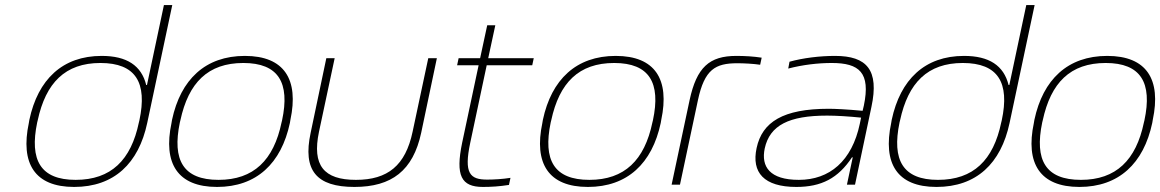

<svg xmlns="http://www.w3.org/2000/svg" viewBox="-20 -730 4586 759"><path d="M96 -256 94 -244C60 -84 117 9 273 9C431 9 528 -84 562 -244L661 -710H628L561 -394H558C539 -471 481 -509 382 -509C227 -509 130 -416 96 -256ZM127 -246 129 -254C161 -403 238 -481 377 -481C517 -481 563 -403 531 -254L529 -246C498 -97 419 -19 279 -19C140 -19 96 -97 127 -246Z M660 -256 658 -244C624 -84 682 9 838 9C994 9 1092 -84 1126 -244L1128 -256C1162 -416 1104 -509 948 -509C792 -509 694 -416 660 -256ZM691 -246 693 -254C725 -403 802 -481 942 -481C1081 -481 1127 -403 1095 -254L1093 -246C1062 -97 983 -19 844 -19C704 -19 660 -97 691 -246Z M1208 -205C1176 -56 1231 9 1381 9C1529 9 1613 -56 1645 -205L1707 -500H1673L1611 -209C1583 -76 1513 -19 1387 -19C1260 -19 1213 -76 1241 -209L1303 -500H1270Z M1906 -20C1838 -20 1813 -44 1839 -166L1904 -472H2084L2090 -500H1910L1938 -630H1906L1878 -500H1793L1787 -472H1872L1807 -166C1780 -36 1803 9 1889 9C1921 9 1955 7 1992 1L1998 -27C1968 -22 1931 -20 1906 -20Z M2126 -256 2124 -244C2090 -84 2148 9 2304 9C2460 9 2558 -84 2592 -244L2594 -256C2628 -416 2570 -509 2414 -509C2258 -509 2160 -416 2126 -256ZM2157 -246 2159 -254C2191 -403 2268 -481 2408 -481C2547 -481 2593 -403 2561 -254L2559 -246C2528 -97 2449 -19 2310 -19C2170 -19 2126 -97 2157 -246Z M2895 -480C2920 -480 2959 -478 2985 -474L2991 -502C2959 -507 2924 -509 2891 -509C2784 -509 2734 -464 2706 -334L2635 0H2668L2739 -334C2765 -456 2808 -480 2895 -480Z M3281 -509C3221 -509 3155 -501 3101 -486L3096 -459C3154 -474 3214 -481 3268 -481C3377 -481 3422 -443 3395 -313L3390 -292C3326 -298 3279 -300 3256 -300C3076 -300 2993 -248 2971 -145C2950 -48 3000 9 3128 9C3227 9 3293 -25 3348 -108H3351L3328 0H3360L3425 -308C3456 -453 3407 -509 3281 -509ZM3003 -143C3023 -235 3099 -273 3250 -273C3286 -273 3335 -270 3384 -265L3379 -241C3348 -93 3259 -19 3138 -19C3023 -19 2988 -71 3003 -143Z M3505 -256 3503 -244C3469 -84 3526 9 3682 9C3840 9 3937 -84 3971 -244L4070 -710H4037L3970 -394H3967C3948 -471 3890 -509 3791 -509C3636 -509 3539 -416 3505 -256ZM3536 -246 3538 -254C3570 -403 3647 -481 3786 -481C3926 -481 3972 -403 3940 -254L3938 -246C3907 -97 3828 -19 3688 -19C3549 -19 3505 -97 3536 -246Z M4069 -256 4067 -244C4033 -84 4091 9 4247 9C4403 9 4501 -84 4535 -244L4537 -256C4571 -416 4513 -509 4357 -509C4201 -509 4103 -416 4069 -256ZM4100 -246 4102 -254C4134 -403 4211 -481 4351 -481C4490 -481 4536 -403 4504 -254L4502 -246C4471 -97 4392 -19 4253 -19C4113 -19 4069 -97 4100 -246Z"/></svg>

Font: LT Wave Text Thin Italic
Style: Regular
Weight: 100
Designer: Daniel Lyons
Version: Version 2.5 (Glyphs App)